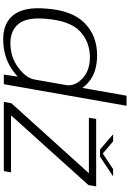

<svg xmlns="http://www.w3.org/2000/svg" viewBox="179 -1004 829 1228"><g transform="rotate(90 594.0 -390.5)"><path d="M457.5 0H519L657 -785H592.5L473.5 -107.5ZM231.5 4Q339.5 4 420 -49.2Q500.5 -102.5 509.5 -152.5L490 -199Q479.5 -140.5 411.2 -91.2Q343 -42 257.5 -42Q174.5 -42 132 -95.8Q89.5 -149.5 101 -271.5Q113.5 -424 181 -487.2Q248.5 -550.5 347 -550.5Q433 -550.5 483.8 -501.5Q534.5 -452.5 524.5 -394L559 -439.5Q568 -489.5 504.8 -543Q441.5 -596.5 334 -596.5Q209 -596.5 127.5 -516.2Q46 -436 35 -265Q24 -132.5 74.5 -64.2Q125 4 231.5 4ZM632 0H1074.5L1083 -46H719.5L720 -48L1164 -541L1172.5 -590.5H741.5L733.5 -544H1088.5L1088 -543.5L641 -48.5ZM936.5 -615H982.5L1108.5 -699H1062L962.5 -633L884.5 -699H839.5Z"/></g></svg>

Font: Anybody SemiExpanded Light
Style: Italic
Weight: 300
Width: 6
Italic angle: -10°
Version: Version 1.113;gftools[0.9.25]